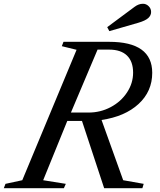

<svg xmlns="http://www.w3.org/2000/svg" viewBox="-84 -990 844 1010"><path d="M347.2 -354H270L143.1 -42L262.2 -22.9L252 0H-64L-55.2 -22.9L33.2 -42L318.8 -728L241.2 -747.1L250 -770H490.2Q716.8 -770 716.8 -606.9Q716.8 -509.3 645 -443.1Q573.2 -377 450.2 -358.9L564 -42L671.9 -22.9L665 0H463.9ZM289.1 -397.9H381.8Q444.3 -397.9 498.3 -426.5Q552.2 -455.1 584.2 -503.7Q616.2 -552.2 616.2 -607.9Q616.2 -666.5 584 -697.8Q551.8 -729 490.2 -729H429.2ZM491.2 -826.2 480 -847.2 624 -954.1Q645.5 -970.2 668 -970.2Q685.1 -970.2 698 -957.5Q710.9 -944.8 710.9 -926.8Q710.9 -908.7 695.6 -894.8Q680.2 -880.9 643.1 -870.1Z"/></svg>

Font: Libre Caslon Text
Style: Italic
Weight: 400
Italic angle: -25°
Designer: Pablo Impallari, Rodrigo Fuenzalida
Foundry: Pablo Impallari, Rodrigo Fuenzalida
Version: Version 1.002